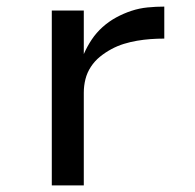

<svg xmlns="http://www.w3.org/2000/svg" viewBox="-20 -562 590 582"><path d="M137 0V-530H234V-398Q244 -421 258 -442Q272 -463 291 -480Q310 -497 332 -509Q354 -521 378 -529Q402 -537 427.5 -539.5Q453 -542 478 -542V-445Q457 -445 436.5 -443.5Q416 -442 395.5 -438.5Q375 -435 355.5 -429Q336 -423 317.5 -413Q299 -403 283 -390Q267 -377 255.5 -359.5Q244 -342 239 -322Q234 -302 234 -281V0Z"/></svg>

Font: Lode Dark
Style: Bold
Weight: 700
Monospace: yes
Designer: Belleve Invis
Foundry: Belleve Invis
Version: Version 29.2.0; ttfautohint (v1.8.3)